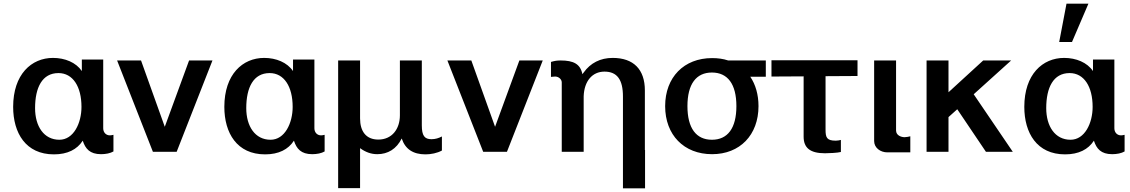

<svg xmlns="http://www.w3.org/2000/svg" viewBox="-20 -831 6183 1051"><path d="M300 -431C379 -431 426 -357 426 -246C426 -157 383 -66 305 -66C220 -66 172 -140 172 -239C172 -352 211 -431 300 -431ZM433 -61C447 -17 472 13 533 13C559 13 584 8 601 -2V-93C593 -91 585 -90 582 -90C559 -90 545 -107 545 -129V-505H428V-442C396 -489 336 -514 270 -514C152 -514 52 -424 52 -246C52 -103 121 14 275 14C350 14 402 -13 433 -61Z M1015 -500 882 -137 752 -500H621L817 0H947L1143 -500Z M1456 -431C1535 -431 1582 -357 1582 -246C1582 -157 1539 -66 1461 -66C1376 -66 1328 -140 1328 -239C1328 -352 1367 -431 1456 -431ZM1589 -61C1603 -17 1628 13 1689 13C1715 13 1740 8 1757 -2V-93C1749 -91 1741 -90 1738 -90C1715 -90 1701 -107 1701 -129V-505H1584V-442C1552 -489 1492 -514 1426 -514C1308 -514 1208 -424 1208 -246C1208 -103 1277 14 1431 14C1506 14 1558 -13 1589 -61Z M1951 -20C1981 2 2012 13 2045 13C2103 13 2150 -15 2179 -73C2198 -15 2241 14 2309 14C2339 14 2374 7 2399 -7V-84C2382 -75 2363 -69 2342 -69C2304 -69 2289 -88 2289 -145V-500H2169V-200C2169 -124 2125 -67 2051 -67C1983 -67 1951 -113 1951 -183V-500H1831V199H1951Z M2823 -500 2690 -137 2560 -500H2429L2625 0H2755L2951 -500Z M3175 -304C3178 -387 3222 -439 3289 -439C3358 -439 3390 -395 3390 -303V200H3511V-10H3510V-336C3510 -451 3448 -514 3334 -514C3266 -514 3212 -486 3175 -434L3168 -425C3157 -481 3119 -500 3049 -500C3028 -500 3017 -498 2996 -492V-410C2999 -410 3012 -412 3019 -412C3038 -412 3055 -397 3055 -380V0H3175Z M3743 -250C3743 -371 3791 -434 3877 -434C3963 -434 4011 -371 4011 -250C4011 -129 3963 -66 3877 -66C3791 -66 3743 -129 3743 -250ZM4172 -411V-500H3966C3939 -509 3910 -513 3878 -513C3724 -513 3621 -408 3621 -250C3621 -92 3724 13 3878 13C4030 13 4132 -92 4132 -250C4132 -313 4116 -368 4087 -411Z M4379 -413V-83C4379 -22 4414 8 4496 8C4515 8 4564 6 4583 1V-65C4574 -63 4565 -61 4555 -61C4506 -61 4499 -78 4499 -121V-414L4674 -415V-501H4203V-412Z M4765 -59C4765 -22 4799 3 4837 3H4963V-85C4955 -83 4942 -80 4932 -80C4914 -80 4885 -89 4885 -117V-500H4765Z M5362 -500 5172 -326V-500H5052V0H5172V-190L5220 -233L5377 0H5524L5310 -315L5515 -500Z M5835 -431C5914 -431 5961 -357 5961 -246C5961 -157 5918 -66 5840 -66C5755 -66 5707 -140 5707 -239C5707 -352 5746 -431 5835 -431ZM5968 -61C5982 -17 6007 13 6068 13C6094 13 6119 8 6136 -2V-93C6128 -91 6120 -90 6117 -90C6094 -90 6080 -107 6080 -129V-505H5963V-442C5931 -489 5871 -514 5805 -514C5687 -514 5587 -424 5587 -246C5587 -103 5656 14 5810 14C5885 14 5937 -13 5968 -61ZM5818 -811 5778 -601H5848L5938 -811Z"/></svg>

Font: Perun SemiBold
Style: Regular
Weight: 600
Foundry: Copyright (c) Stefan Peev, Context Ltd, 2016
Version: Version 1.089